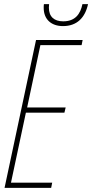

<svg xmlns="http://www.w3.org/2000/svg" viewBox="-20 -907 445 927"><path d="M284 -781C352 -781 391 -822 405 -887H378C368 -839 343 -804 285 -804C242 -804 216 -826 216 -870C216 -874 216 -878 217 -887H192C191 -882 191 -875 191 -869C191 -813 228 -781 284 -781ZM2 0H227L232 -25H33L105 -363H291L297 -388H111L175 -689H374L379 -714H154Z"/></svg>

Font: Noto Sans ExtraCondensed Thin
Style: Italic
Weight: 100
Width: 2
Italic angle: -12°
Designer: Monotype Design Team
Foundry: Monotype Imaging Inc.
Version: Version 2.013